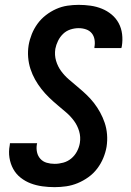

<svg xmlns="http://www.w3.org/2000/svg" viewBox="-20 -763 540 791"><path d="M205 8Q179 8 154 4.5Q129 1 106.5 -7.5Q84 -16 65 -31Q46 -46 34.5 -67Q23 -88 19 -113Q15 -138 20 -164Q20 -166 20.5 -168Q21 -170 21 -173H133Q133 -172 132.5 -171Q132 -170 132 -169Q129 -152 132.5 -136Q136 -120 146.5 -108.5Q157 -97 172.5 -92.5Q188 -88 205 -88Q223 -88 241 -93Q259 -98 273.5 -110Q288 -122 297 -139Q306 -156 309 -174Q313 -199 306 -222.5Q299 -246 285 -265Q271 -284 253 -299.5Q235 -315 217 -330Q199 -345 182 -361.5Q165 -378 150.5 -396.5Q136 -415 124.5 -435.5Q113 -456 105.5 -479Q98 -502 96 -527Q94 -552 98 -577Q102 -600 111 -622.5Q120 -645 134.5 -665Q149 -685 169 -700.5Q189 -716 211.5 -726Q234 -736 257.5 -739.5Q281 -743 304 -743Q329 -743 353.5 -739.5Q378 -736 400 -727Q422 -718 440 -703Q458 -688 469 -667.5Q480 -647 483 -622.5Q486 -598 482 -573Q481 -571 481 -569Q481 -567 480 -565H369Q369 -566 369 -567Q369 -568 369 -569Q372 -584 369.5 -599.5Q367 -615 358 -626Q349 -637 334.5 -642Q320 -647 304 -647Q287 -647 270 -641.5Q253 -636 240 -623.5Q227 -611 219 -594.5Q211 -578 208 -562Q204 -536 211 -512.5Q218 -489 232 -470Q246 -451 264 -435.5Q282 -420 300 -405Q318 -390 335 -374Q352 -358 366.5 -339.5Q381 -321 392.5 -300Q404 -279 411.5 -256.5Q419 -234 421 -209Q423 -184 419 -158Q415 -135 405.5 -112Q396 -89 380.5 -68.5Q365 -48 344 -33Q323 -18 300 -8.5Q277 1 253 4.5Q229 8 205 8Z"/></svg>

Font: Iosevka SS04
Style: Bold Italic
Weight: 700
Italic angle: -9°
Monospace: yes
Designer: Belleve Invis
Foundry: Belleve Invis
Version: Version 19.0.0; ttfautohint (v1.8.4)